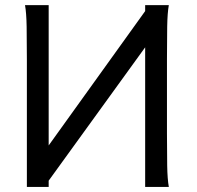

<svg xmlns="http://www.w3.org/2000/svg" viewBox="-20 -733 772 753"><path d="M170.9 -162.6 549.3 -689.5V-712.9H642.1Q636.7 -683.6 635.7 -628.2Q634.8 -572.8 634.8 -500.5V-210Q634.8 -137.2 635.7 -83.3Q636.7 -29.3 642.1 0H549.3V-547.4L170.9 -24.4V0H85.4V-500.5Q85.4 -572.8 84.5 -628.2Q83.5 -683.6 78.1 -712.9H170.9Z"/></svg>

Font: Andika Compact
Style: Regular
Weight: 400
Designer: Victor Gaultney, Annie Olsen, Julie Remington, Don Collingsworth, Eric Hays, Becca Hirsbrunner
Foundry: SIL International
Version: Version 5.000 ; LnSpcTght